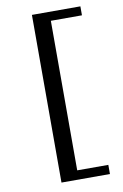

<svg xmlns="http://www.w3.org/2000/svg" viewBox="-93 -762 609 947"><g transform="rotate(-10 211.5 -288.0)"><path d="M136.2 131.8V-708H378.9V-663.1H223.1V85.9H378.9V131.8Z"/></g></svg>

Font: Charis SIL Cyr
Style: Regular
Weight: 400
Foundry: SIL International
Version: Version 5.000